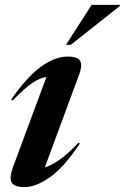

<svg xmlns="http://www.w3.org/2000/svg" viewBox="-20 -752 510 784"><path d="M32.5 -68 169.5 -437.5Q143.5 -434.5 112 -413.2Q80.5 -392 31.5 -341.5L25.5 -345.5Q91 -439.5 148 -480.2Q205 -521 255.5 -521Q298 -521 307.5 -502.8Q317 -484.5 303 -447L163 -68.5Q187 -75 220.5 -97.8Q254 -120.5 300.5 -169.5L306 -166Q243 -70.5 185 -29.2Q127 12 80 12Q38.5 12 27.8 -6.5Q17 -25 32.5 -68ZM249.5 -569 354 -732H470L469.5 -727.5L269 -569Z"/></svg>

Font: Newsreader 72pt SemiBold
Style: Italic
Weight: 600
Italic angle: -17°
Designer: Hugues Gentile
Foundry: Production Type
Version: Version 1.003; ttfautohint (v1.8.3)